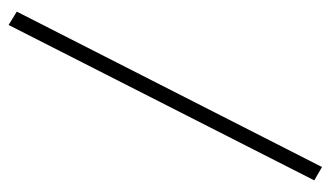

<svg xmlns="http://www.w3.org/2000/svg" viewBox="-181 -573 768 446"><g transform="rotate(90 203.0 -350.0)"><path d="M7 -5 368 -714 399 -696 38 14Z"/></g></svg>

Font: Cinzel Decorative
Style: Regular
Weight: 400
Designer: Natanael Gama
Version: Version 1.001;PS 001.001;hotconv 1.0.56;makeotf.lib2.0.21325